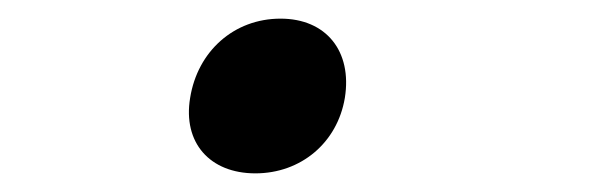

<svg xmlns="http://www.w3.org/2000/svg" viewBox="-20 -176 640 206"><path d="M254 10C303 10 342 -23 350 -71C358 -121 330 -156 281 -156C231 -156 192 -121 184 -71C176 -23 205 10 254 10Z"/></svg>

Font: JetBrains Mono
Style: Italic
Weight: 400
Italic angle: -9°
Monospace: yes
Designer: Philipp Nurullin, Konstantin Bulenkov
Foundry: JetBrains
Version: Version 2.305